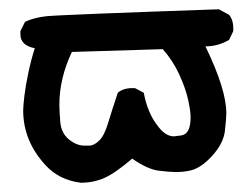

<svg xmlns="http://www.w3.org/2000/svg" viewBox="-20 -394 540 414"><path d="M154 0Q107 -6 78 -38Q30 -90 30 -156Q30 -165 32.5 -186.5Q35 -208 41 -236.5Q47 -265 55 -290Q24 -296 24 -320V-327L34 -347Q53 -356 80 -359Q107 -362 452 -374L474 -362Q483 -351 483 -334V-327L474 -308Q450 -294 423 -294Q468 -201 468 -150Q468 -139 465 -112Q462 -85 437.5 -58Q413 -31 389 -26Q375 -23 359 -23Q346 -23 322 -26Q298 -29 265 -52Q229 -21 205.5 -10.5Q182 0 154 0ZM174 -80Q184 -81 194.5 -91.5Q205 -102 213 -128.5Q221 -155 234 -194Q246 -204 265 -204H271L290 -194Q298 -151 319 -124Q336 -100 355 -100L371 -102Q391 -105 391 -141Q391 -155 385.5 -179.5Q380 -204 366.5 -233.5Q353 -263 331 -288L135 -282Q108 -225 108 -168Q108 -155 110 -131Q112 -107 128.5 -93.5Q145 -80 162 -80Z"/></svg>

Font: Xiaolai Mono SC
Style: Regular
Weight: 400
Monospace: yes
Designer: LXGW / Nozomi Seto
Version: Version 3.113;September 30, 2024